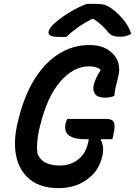

<svg xmlns="http://www.w3.org/2000/svg" viewBox="-20 -953 699 993"><path d="M328 -338H530Q562 -338 569.5 -319Q577 -300 566 -254L561 -233H504L501 -228Q510 -215 512.5 -192Q515 -169 509 -145Q502 -114 486.5 -86Q471 -58 443 -35Q412 -8 371.5 6Q331 20 285 20Q190 20 134.5 -25Q79 -70 63.5 -147.5Q48 -225 72 -322L77 -342Q109 -468 164 -552Q219 -636 290 -678Q361 -720 440 -720Q487 -720 516 -707.5Q545 -695 564 -675Q586 -653 593 -623.5Q600 -594 593 -564Q586 -531 580 -509.5Q574 -488 571 -457Q549 -448 524 -448Q486 -448 472 -466Q458 -484 465 -515Q471 -536 480 -554.5Q489 -573 501 -591Q481 -610 441 -610Q361 -610 292.5 -532Q224 -454 187 -301L182 -281Q175 -251 172.5 -217Q170 -183 174 -158Q187 -126 216 -111.5Q245 -97 289 -97Q341 -97 379.5 -124.5Q418 -152 432 -201Q437 -217 439 -233H423Q376 -233 351.5 -244Q327 -255 320.5 -273.5Q314 -292 319 -314Q321 -322 323 -327.5Q325 -333 328 -338ZM429 -933H477Q504 -933 522.5 -927.5Q541 -922 565 -903Q595 -880 620.5 -848.5Q646 -817 659 -778Q645 -770 632 -766.5Q619 -763 600 -763Q579 -763 564.5 -768Q550 -773 538 -788Q524 -805 507.5 -821Q491 -837 464 -855H456Q408 -830 376 -806.5Q344 -783 323 -762H288Q252 -762 240.5 -769Q229 -776 231 -789Q233 -798 241.5 -810.5Q250 -823 269 -839Q304 -868 345 -892.5Q386 -917 429 -933Z"/></svg>

Font: Recursive Mn Csl St SmB
Style: Italic
Weight: 600
Italic angle: -15°
Monospace: yes
Version: Version 1.079;hotconv 1.0.112;makeotfexe 2.5.65598; ttfautoh